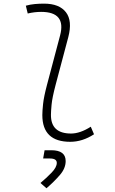

<svg xmlns="http://www.w3.org/2000/svg" viewBox="-20 -762 626 1045"><path d="M362.3 9.8Q210.4 9.8 210.4 -135.7Q210.4 -157.2 214.4 -195.6Q218.3 -233.9 235.8 -300.3L307.1 -569.3Q340.8 -697.3 204.1 -697.3Q167.5 -697.3 130.9 -688.5L120.6 -731Q145 -737.8 169.9 -740Q194.8 -742.2 219.7 -742.2Q302.7 -742.2 338.9 -695.3Q375 -648.4 351.6 -559.6L282.7 -300.3Q264.2 -230 260.7 -192.1Q257.3 -154.3 257.3 -138.2Q255.9 -35.2 366.7 -35.2Q416 -35.2 474.1 -72.3L491.7 -31.2Q428.7 9.8 362.3 9.8ZM232.9 262.7 200.2 233.9Q231.9 207.5 260.5 178Q289.1 148.4 289.1 124.5Q289.1 100.6 251.5 100.6H214.8L222.7 55.7H259.3Q337.4 55.7 337.4 114.7Q337.4 153.8 306.4 189.9Q275.4 226.1 232.9 262.7Z"/></svg>

Font: Cascadia Code NF ExtraLight
Style: Italic
Weight: 200
Italic angle: -10°
Monospace: yes
Designer: Aaron Bell
Foundry: Saja Typeworks
Version: Version 2404.023; ttfautohint (v1.8.4)